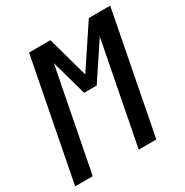

<svg xmlns="http://www.w3.org/2000/svg" viewBox="-170 -798 894 926"><g transform="rotate(-30 277.0 -335.0)"><path d="M-14 0 116 -670H235L298 -443L449 -670H568L438 0H340L450 -566L319 -369H249L194 -566L84 0Z"/></g></svg>

Font: Lode Dark
Style: Bold Italic
Weight: 700
Italic angle: -11°
Monospace: yes
Designer: Belleve Invis
Foundry: Belleve Invis
Version: Version 29.2.0; ttfautohint (v1.8.3)